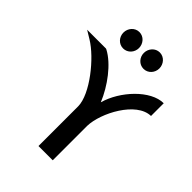

<svg xmlns="http://www.w3.org/2000/svg" viewBox="-264 -1032 1152 1152"><g transform="rotate(45 311.5 -456.0)"><path d="M464 -842C464 -879 436 -912 398 -912C360 -912 332 -879 332 -842C332 -805 360 -773 398 -773C436 -773 464 -805 464 -842ZM291 -842C291 -879 263 -912 225 -912C187 -912 159 -879 159 -842C159 -805 187 -773 225 -773C263 -773 291 -805 291 -842ZM44 -669C142 -610 279 -441 280 -337V0H401V-292C404 -405 508 -603 630 -605V-713C520 -713 394 -577 359 -450C319 -548 239 -656 158 -698L153 -700H-7Z"/></g></svg>

Font: Mint Spirit
Style: Bold
Weight: 700
Designer: HARENDAL Hirwen
Foundry: Arkandis Digital Foundry.
Version: Version 1.004;FFEdit